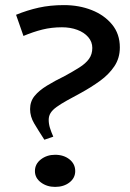

<svg xmlns="http://www.w3.org/2000/svg" viewBox="-20 -720 508 753"><path d="M196 13Q164 13 140.5 -4.5Q117 -22 117 -49Q117 -77 140.5 -95Q164 -113 196 -113Q230 -113 252.5 -95Q275 -77 275 -49Q275 -22 252.5 -4.5Q230 13 196 13ZM43 -662Q87 -680 132 -690Q177 -700 231 -700Q290 -700 339.5 -680.5Q389 -661 419.5 -624Q450 -587 450 -534Q450 -492 428.5 -460Q407 -428 372.5 -403Q338 -378 298 -356Q266 -339 242 -325.5Q218 -312 202 -300.5Q186 -289 178.5 -277Q171 -265 171 -250Q171 -234 176 -218Q181 -202 189 -184L154 -172Q130 -209 114 -236Q98 -263 98 -292Q98 -322 115.5 -343.5Q133 -365 164 -384Q195 -403 234 -422Q267 -440 291.5 -455.5Q316 -471 329 -489Q342 -507 342 -532Q342 -556 326 -574.5Q310 -593 283 -603Q256 -613 223 -613Q182 -613 146 -604Q110 -595 72 -579Z"/></svg>

Font: BioRhyme ExtraBold
Style: Regular
Weight: 400
Version: Version 1.600;gftools[0.9.33]